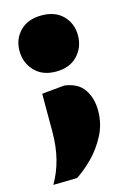

<svg xmlns="http://www.w3.org/2000/svg" viewBox="-107 -569 509 777"><g transform="rotate(-15 147.5 -180.5)"><path d="M147 -283Q90 -283 57.5 -317.8Q25 -352.5 25 -402Q25 -451.5 57.8 -484.8Q90.5 -518 148 -518Q205 -518 237.5 -484.8Q270 -451.5 270 -402Q270 -352.5 237.5 -317.8Q205 -283 147 -283ZM17 157Q42.5 113.5 55.8 61.8Q69 10 69 -52V-211L164 -220Q220.5 -212.5 245.2 -175.8Q270 -139 270 -87Q270 -32 245.8 15Q221.5 62 186 97.8Q150.5 133.5 117 155Z"/></g></svg>

Font: Commissioner Black
Style: Regular
Weight: 900
Designer: Kostas Bartsokas
Foundry: Kostas Bartsokas
Version: Version 1.000; ttfautohint (v1.8.3)